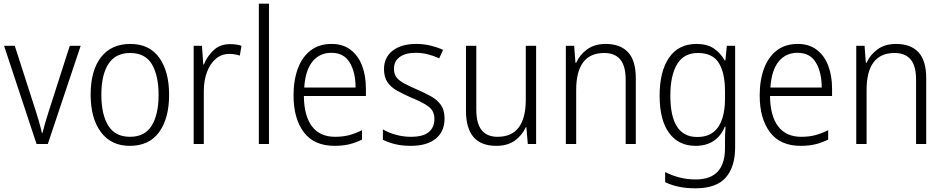

<svg xmlns="http://www.w3.org/2000/svg" viewBox="-20 -780 5114 1040"><path d="M178 0 2 -532H60L173 -181Q183 -150 192 -118.5Q201 -87 207 -60H210Q216 -84 225 -115Q234 -146 244 -177L358 -532H417L239 0Z M896 -267Q896 -139 842 -64.5Q788 10 683 10Q582 10 526.5 -64.5Q471 -139 471 -267Q471 -398 527 -470Q583 -542 686 -542Q789 -542 842.5 -467.5Q896 -393 896 -267ZM529 -267Q529 -160 566.5 -99.5Q604 -39 684 -39Q764 -39 801.5 -99Q839 -159 839 -267Q839 -370 803 -431.5Q767 -493 685 -493Q606 -493 567.5 -434Q529 -375 529 -267Z M1226 -541Q1260 -541 1288 -532L1279 -479Q1266 -483 1252 -485.5Q1238 -488 1223 -488Q1180 -488 1149 -461.5Q1118 -435 1101 -389.5Q1084 -344 1084 -287V0H1029V-532H1074L1081 -430H1084Q1102 -475 1137 -508Q1172 -541 1226 -541Z M1437 0H1382V-760H1437Z M1776 -542Q1838 -542 1879.5 -510Q1921 -478 1941.5 -423.5Q1962 -369 1962 -300V-260H1626Q1627 -152 1670 -95.5Q1713 -39 1795 -39Q1836 -39 1869.5 -47.5Q1903 -56 1941 -75V-24Q1907 -7 1871.5 1.5Q1836 10 1792 10Q1681 10 1625.5 -64Q1570 -138 1570 -263Q1570 -346 1593.5 -409Q1617 -472 1663 -507Q1709 -542 1776 -542ZM1775 -494Q1711 -494 1672.5 -446.5Q1634 -399 1628 -306H1906Q1906 -388 1874.5 -441Q1843 -494 1775 -494Z M2388 -138Q2388 -68 2340.5 -29Q2293 10 2205 10Q2157 10 2119 0.5Q2081 -9 2054 -23V-79Q2085 -61 2124.5 -50Q2164 -39 2206 -39Q2272 -39 2302.5 -64.5Q2333 -90 2333 -136Q2333 -179 2301.5 -202.5Q2270 -226 2208 -251Q2165 -270 2131.5 -288.5Q2098 -307 2079 -334.5Q2060 -362 2060 -406Q2060 -469 2107 -505.5Q2154 -542 2234 -542Q2276 -542 2312.5 -533Q2349 -524 2380 -510L2359 -464Q2332 -477 2299 -485.5Q2266 -494 2232 -494Q2177 -494 2145.5 -471.5Q2114 -449 2114 -408Q2114 -378 2128.5 -360Q2143 -342 2170.5 -327.5Q2198 -313 2239 -295Q2281 -277 2315 -258Q2349 -239 2368.5 -211Q2388 -183 2388 -138Z M2884 -532V0H2839L2831 -91H2828Q2809 -48 2769.5 -19Q2730 10 2668 10Q2504 10 2504 -180V-532H2560V-187Q2560 -111 2589 -75Q2618 -39 2675 -39Q2828 -39 2828 -241V-532Z M3261 -542Q3340 -542 3382 -497Q3424 -452 3424 -356V0H3369V-349Q3369 -423 3339.5 -458Q3310 -493 3253 -493Q3101 -493 3101 -292V0H3045V-532H3090L3097 -440H3101Q3120 -483 3160 -512.5Q3200 -542 3261 -542Z M3753 -542Q3810 -542 3846.5 -517.5Q3883 -493 3906 -452H3909L3917 -532H3962V18Q3962 124 3911 182Q3860 240 3747 240Q3697 240 3657 231.5Q3617 223 3583 207V152Q3618 170 3659.5 181Q3701 192 3748 192Q3829 192 3868 149Q3907 106 3907 24V-8Q3907 -28 3907.5 -49.5Q3908 -71 3910 -94H3906Q3886 -44 3846 -17Q3806 10 3747 10Q3656 10 3604.5 -59.5Q3553 -129 3553 -262Q3553 -393 3604 -467.5Q3655 -542 3753 -542ZM3760 -493Q3684 -493 3647.5 -432Q3611 -371 3611 -262Q3611 -38 3756 -38Q3812 -38 3845 -65Q3878 -92 3892.5 -138Q3907 -184 3907 -241V-287Q3907 -385 3873.5 -439Q3840 -493 3760 -493Z M4301 -542Q4363 -542 4404.5 -510Q4446 -478 4466.5 -423.5Q4487 -369 4487 -300V-260H4151Q4152 -152 4195 -95.5Q4238 -39 4320 -39Q4361 -39 4394.5 -47.5Q4428 -56 4466 -75V-24Q4432 -7 4396.5 1.5Q4361 10 4317 10Q4206 10 4150.5 -64Q4095 -138 4095 -263Q4095 -346 4118.5 -409Q4142 -472 4188 -507Q4234 -542 4301 -542ZM4300 -494Q4236 -494 4197.5 -446.5Q4159 -399 4153 -306H4431Q4431 -388 4399.5 -441Q4368 -494 4300 -494Z M4834 -542Q4913 -542 4955 -497Q4997 -452 4997 -356V0H4942V-349Q4942 -423 4912.5 -458Q4883 -493 4826 -493Q4674 -493 4674 -292V0H4618V-532H4663L4670 -440H4674Q4693 -483 4733 -512.5Q4773 -542 4834 -542Z"/></svg>

Font: Noto Sans Kannada SemiCondensed Light
Style: Regular
Weight: 300
Width: 4
Designer: Jelle Bosma - Monotype Design Team
Foundry: Monotype Imaging Inc.
Version: Version 2.005; ttfautohint (v1.8.4.7-5d5b)